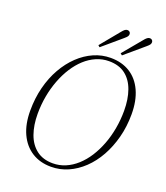

<svg xmlns="http://www.w3.org/2000/svg" viewBox="-158 -976 945 1096"><g transform="rotate(20 315.0 -427.5)"><path d="M281 14Q214 14 164.5 -17.5Q115 -49 88 -107.5Q61 -166 61 -247Q61 -323 78 -389.5Q95 -456 126 -510.5Q157 -565 198.5 -604.5Q240 -644 289 -665.5Q338 -687 391 -687Q459 -687 508.5 -656Q558 -625 585 -566Q612 -507 612 -425Q612 -350 594.5 -283.5Q577 -217 546.5 -162.5Q516 -108 474.5 -68.5Q433 -29 384 -7.5Q335 14 281 14ZM284 -8Q324 -8 360.5 -23.5Q397 -39 428.5 -67.5Q460 -96 485 -135Q510 -174 528 -221Q546 -268 555.5 -321Q565 -374 565 -429Q565 -499 546 -552.5Q527 -606 488 -636Q449 -666 388 -666Q348 -666 311 -650Q274 -634 243 -605.5Q212 -577 187 -538Q162 -499 144 -451.5Q126 -404 116.5 -352Q107 -300 107 -244Q107 -176 126 -122.5Q145 -69 184.5 -38.5Q224 -8 284 -8ZM299 -731 392 -844Q403 -858 410.5 -863.5Q418 -869 426 -869Q434 -869 439.5 -864Q445 -859 445 -851Q445 -843 440.5 -836.5Q436 -830 424 -820L309 -722ZM434 -731 528 -844Q538 -857 546 -863Q554 -869 562 -869Q570 -869 575.5 -864Q581 -859 581 -851Q581 -843 576.5 -836.5Q572 -830 560 -820L445 -722Z"/></g></svg>

Font: Source Serif 4 48pt Light
Style: Italic
Weight: 300
Italic angle: -12°
Designer: Frank Grießhammer
Foundry: Adobe Systems Incorporated
Version: Version 4.004;hotconv 1.0.116;makeotfexe 2.5.65601